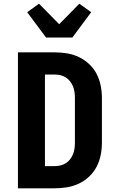

<svg xmlns="http://www.w3.org/2000/svg" viewBox="-20 -1018 640 1038"><path d="M77 0V-735H275Q309 -735 342.5 -729.5Q376 -724 406.5 -709.5Q437 -695 462 -671.5Q487 -648 502.5 -618Q518 -588 524.5 -554.5Q531 -521 531 -487V-248Q531 -214 524.5 -180.5Q518 -147 502.5 -117Q487 -87 462 -63.5Q437 -40 406.5 -25.5Q376 -11 342.5 -5.5Q309 0 275 0ZM223 -120H275Q291 -120 306.5 -123.5Q322 -127 335.5 -135.5Q349 -144 359 -157Q369 -170 375 -185Q381 -200 383 -216Q385 -232 385 -248V-487Q385 -503 383 -519Q381 -535 375 -550Q369 -565 359 -578Q349 -591 335.5 -599.5Q322 -608 306.5 -611.5Q291 -615 275 -615H223ZM229 -815 127 -952 191 -998 300 -887 409 -998 473 -952 371 -815Z"/></svg>

Font: Iosevka Heavy Extended
Style: Regular
Weight: 900
Width: 7
Monospace: yes
Designer: Belleve Invis
Foundry: Belleve Invis
Version: Version 32.5.0; ttfautohint (v1.8.4)